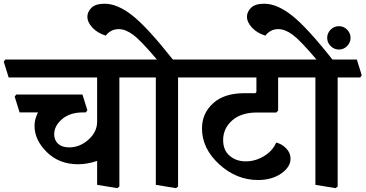

<svg xmlns="http://www.w3.org/2000/svg" viewBox="-48 -963 1925 1011"><path d="M671.9 -649.4 697.8 -566.4 689.5 -555.2H580.6V19L569.8 27.8L463.4 10.3V-115.7Q436 -106.4 410.6 -102.3Q385.3 -98.1 362.8 -98.1Q263.7 -98.1 198.7 -161.9Q133.8 -225.6 133.8 -300.3Q133.8 -318.8 138.2 -335.4Q142.6 -352.1 151.9 -371.1H55.2L29.3 -454.1L37.6 -465.3H386.2L412.1 -382.3L403.8 -371.1H388.7Q319.8 -371.1 278.6 -335.4Q237.3 -299.8 237.3 -255.9Q237.3 -225.1 257.8 -206.1Q278.3 -187 315.9 -187Q372.6 -187 418 -227.8Q463.4 -268.6 463.4 -322.3V-555.2H-2.4L-28.3 -638.2L-20 -649.4Z M990.7 -649.4 1016.6 -566.4 1008.3 -555.2H889.6V19L878.9 27.8L772.5 10.3V-555.2H671.9L646 -638.2L654.3 -649.4H778.3Q693.4 -750 653.1 -779.8Q612.8 -809.6 577.6 -809.6Q553.7 -809.6 536.4 -799.6Q519 -789.6 509.3 -775.4Q465.8 -788.6 439 -817.1Q412.1 -845.7 412.1 -875.5Q412.1 -900.4 433.6 -921.9Q455.1 -943.4 502.9 -943.4Q570.3 -943.4 649.2 -881.3Q728 -819.3 862.3 -649.4Z M1512.2 -649.4 1538.1 -566.4 1529.8 -555.2H1416.5V-380.4L1406.7 -370.6H1304.7Q1221.7 -370.6 1174.3 -328.6Q1127 -286.6 1127 -225.6Q1127 -171.9 1161.4 -142.6Q1195.8 -113.3 1246.1 -113.3Q1296.9 -113.3 1342.5 -141.1Q1388.2 -168.9 1406.2 -212.4Q1435.5 -205.6 1458.7 -181.9Q1481.9 -158.2 1481.9 -127.4Q1481.9 -83.5 1432.6 -49.3Q1383.3 -15.1 1310.5 -15.1Q1196.8 -15.1 1106.2 -98.1Q1015.6 -181.2 1015.6 -286.6Q1015.6 -365.7 1073.7 -418.9Q1131.8 -472.2 1238.3 -472.2H1292.5Q1297.4 -472.2 1299.8 -474.6Q1302.2 -477.1 1302.2 -481.9V-555.2H990.7L964.8 -638.2L973.1 -649.4Z M1831.1 -649.4 1856.9 -566.4 1848.6 -555.2H1730V19L1719.2 27.8L1612.8 10.3V-555.2H1512.2L1486.3 -638.2L1494.6 -649.4H1618.7Q1533.7 -750 1493.4 -779.8Q1453.1 -809.6 1418 -809.6Q1394 -809.6 1376.7 -799.6Q1359.4 -789.6 1349.6 -775.4Q1306.2 -788.6 1279.3 -817.1Q1252.4 -845.7 1252.4 -875.5Q1252.4 -900.4 1273.9 -921.9Q1295.4 -943.4 1343.3 -943.4Q1410.6 -943.4 1489.5 -881.3Q1568.4 -819.3 1702.6 -649.4ZM1797.9 -763.7Q1797.9 -738.8 1779.8 -720.5Q1761.7 -702.1 1736.8 -702.1Q1711.4 -702.1 1693.1 -720.5Q1674.8 -738.8 1674.8 -763.7Q1674.8 -788.6 1693.1 -806.9Q1711.4 -825.2 1736.8 -825.2Q1761.7 -825.2 1779.8 -806.9Q1797.9 -788.6 1797.9 -763.7Z"/></svg>

Font: Sitara
Style: Bold
Weight: 700
Designer: Neelakash Kshetrimayum
Foundry: Neelakash Kshetrimayum
Version: Version 1.000;PS Version 1.000;PS 1.0;hotconv 1.;hotconv 1.0